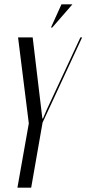

<svg xmlns="http://www.w3.org/2000/svg" viewBox="-20 -873 402 893"><path d="M223 -745 317 -853H266L217 -745ZM132 -699H64L114 -299L61 0H125L178 -303L362 -699H354L197 -362L180 -322H177Z"/></svg>

Font: Moniqa Ita Display
Style: Italic
Weight: 400
Italic angle: -10°
Designer: Rajesh Rajput
Foundry: Rajesh Rajput
Version: Version 1.000